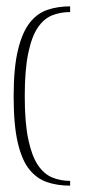

<svg xmlns="http://www.w3.org/2000/svg" viewBox="-20 -543 281 605"><path d="M201 -505Q170 -505 144 -494.5Q118 -484 99 -456Q80 -428 69 -375.5Q58 -323 58 -240Q58 -157 69 -104.5Q80 -52 99 -23.5Q118 5 144 16Q170 27 201 27V42Q161 42 128.5 31Q96 20 72.5 -9Q49 -38 36 -93.5Q23 -149 23 -239Q23 -329 36.5 -385Q50 -441 73.5 -471Q97 -501 129.5 -512Q162 -523 201 -523Z"/></svg>

Font: Genos ExtraLight
Style: Regular
Weight: 250
Designer: Robert E. Leuschke
Foundry: Robert E. Leuschke
Version: Version 1.010